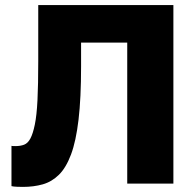

<svg xmlns="http://www.w3.org/2000/svg" viewBox="-20 -720 770 753"><path d="M70 13Q62 13 47.5 12.5Q33 12 25 10V-148Q28 -147 40 -147Q60 -147 74.5 -152.5Q89 -158 99 -176.5Q109 -195 116.5 -231Q124 -267 127 -327.5Q130 -388 130 -480V-700H660V0H479V-553H298V-460Q298 -335 288 -250.5Q278 -166 258.5 -114Q239 -62 211 -34.5Q183 -7 147.5 3Q112 13 70 13Z"/></svg>

Font: Golos Text
Style: Bold
Weight: 700
Designer: A.Korolkova, Vitaly Kuzmin
Foundry: ParaType Ltd
Version: Version 2.004